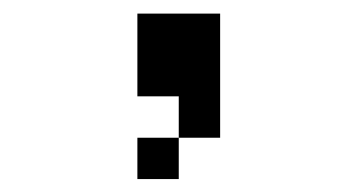

<svg xmlns="http://www.w3.org/2000/svg" viewBox="-20 -708 540 290"><path d="M250 -500H187.5V-437.5H250ZM250 -500H312.5V-687.5H187.5Q187.5 -687.5 187.5 -562.5H250Z"/></svg>

Font: UnifontExMono
Style: Regular
Weight: 500
Version: Version 15.0.06